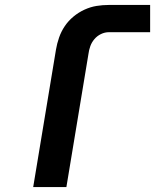

<svg xmlns="http://www.w3.org/2000/svg" viewBox="-20 -755 640 775"><path d="M248 0H114L206 -555Q210 -579 218.5 -603.5Q227 -628 241.5 -649.5Q256 -671 276.5 -688Q297 -705 321 -716Q345 -727 369.5 -731Q394 -735 419 -735H586V-625H419Q403 -625 387.5 -617.5Q372 -610 361 -597Q350 -584 344.5 -568.5Q339 -553 337 -537Z"/></svg>

Font: Iosevka Aile Extrabold Oblique
Style: Regular
Weight: 800
Italic angle: -9°
Designer: Belleve Invis
Foundry: Belleve Invis
Version: Version 31.1.0; ttfautohint (v1.8.4)